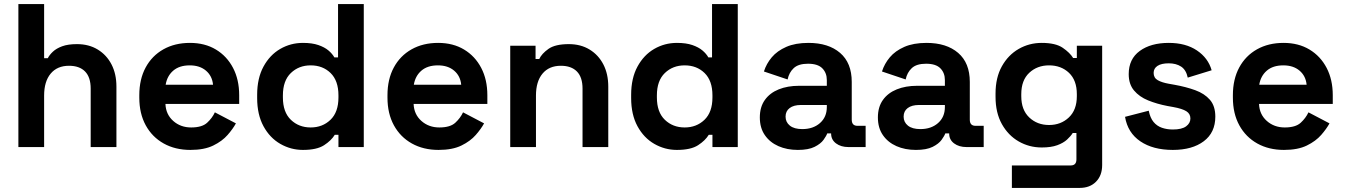

<svg xmlns="http://www.w3.org/2000/svg" viewBox="-20 -720 6587 940"><path d="M196 0H70V-700H196V-435H214Q222 -451 239 -467Q256 -483 284.5 -493.5Q313 -504 357 -504Q415 -504 458.5 -477.5Q502 -451 526 -404.5Q550 -358 550 -296V0H424V-286Q424 -342 396.5 -370Q369 -398 318 -398Q260 -398 228 -359.5Q196 -321 196 -252Z M912 14Q838 14 781.5 -17.5Q725 -49 693.5 -106.5Q662 -164 662 -242V-254Q662 -332 693 -389.5Q724 -447 780 -478.5Q836 -510 910 -510Q983 -510 1037 -477.5Q1091 -445 1121 -387.5Q1151 -330 1151 -254V-211H790Q792 -160 828 -128Q864 -96 916 -96Q969 -96 994 -119Q1019 -142 1032 -170L1135 -116Q1121 -90 1094.5 -59.5Q1068 -29 1024 -7.5Q980 14 912 14ZM791 -305H1023Q1019 -348 988.5 -374Q958 -400 909 -400Q858 -400 828 -374Q798 -348 791 -305Z M1463 14Q1404 14 1352.5 -15.5Q1301 -45 1270 -102Q1239 -159 1239 -240V-256Q1239 -337 1270 -394Q1301 -451 1352 -480.5Q1403 -510 1463 -510Q1508 -510 1538.5 -499.5Q1569 -489 1588 -473Q1607 -457 1617 -439H1635V-700H1761V0H1637V-60H1619Q1602 -32 1566.5 -9Q1531 14 1463 14ZM1501 -96Q1559 -96 1598 -133.5Q1637 -171 1637 -243V-253Q1637 -325 1598.5 -362.5Q1560 -400 1501 -400Q1443 -400 1404 -362.5Q1365 -325 1365 -253V-243Q1365 -171 1404 -133.5Q1443 -96 1501 -96Z M2127 14Q2053 14 1996.5 -17.5Q1940 -49 1908.5 -106.5Q1877 -164 1877 -242V-254Q1877 -332 1908 -389.5Q1939 -447 1995 -478.5Q2051 -510 2125 -510Q2198 -510 2252 -477.5Q2306 -445 2336 -387.5Q2366 -330 2366 -254V-211H2005Q2007 -160 2043 -128Q2079 -96 2131 -96Q2184 -96 2209 -119Q2234 -142 2247 -170L2350 -116Q2336 -90 2309.5 -59.5Q2283 -29 2239 -7.5Q2195 14 2127 14ZM2006 -305H2238Q2234 -348 2203.5 -374Q2173 -400 2124 -400Q2073 -400 2043 -374Q2013 -348 2006 -305Z M2604 0H2478V-496H2602V-431H2620Q2632 -457 2665 -480.5Q2698 -504 2765 -504Q2823 -504 2866.5 -477.5Q2910 -451 2934 -404.5Q2958 -358 2958 -296V0H2832V-286Q2832 -342 2804.5 -370Q2777 -398 2726 -398Q2668 -398 2636 -359.5Q2604 -321 2604 -252Z M3294 14Q3235 14 3183.5 -15.5Q3132 -45 3101 -102Q3070 -159 3070 -240V-256Q3070 -337 3101 -394Q3132 -451 3183 -480.5Q3234 -510 3294 -510Q3339 -510 3369.5 -499.5Q3400 -489 3419 -473Q3438 -457 3448 -439H3466V-700H3592V0H3468V-60H3450Q3433 -32 3397.5 -9Q3362 14 3294 14ZM3332 -96Q3390 -96 3429 -133.5Q3468 -171 3468 -243V-253Q3468 -325 3429.5 -362.5Q3391 -400 3332 -400Q3274 -400 3235 -362.5Q3196 -325 3196 -253V-243Q3196 -171 3235 -133.5Q3274 -96 3332 -96Z M3886 14Q3833 14 3791 -4.5Q3749 -23 3724.5 -58.5Q3700 -94 3700 -145Q3700 -196 3724.5 -230.5Q3749 -265 3792.5 -282.5Q3836 -300 3892 -300H4028V-328Q4028 -363 4006 -385.5Q3984 -408 3936 -408Q3889 -408 3866 -386.5Q3843 -365 3836 -331L3720 -370Q3732 -408 3758.5 -439.5Q3785 -471 3829.5 -490.5Q3874 -510 3938 -510Q4036 -510 4093 -461Q4150 -412 4150 -319V-134Q4150 -104 4178 -104H4218V0H4134Q4097 0 4073 -18Q4049 -36 4049 -66V-67H4030Q4026 -55 4012 -35.5Q3998 -16 3968 -1Q3938 14 3886 14ZM3908 -88Q3961 -88 3994.5 -117.5Q4028 -147 4028 -196V-206H3901Q3866 -206 3846 -191Q3826 -176 3826 -149Q3826 -122 3847 -105Q3868 -88 3908 -88Z M4464 14Q4411 14 4369 -4.5Q4327 -23 4302.5 -58.5Q4278 -94 4278 -145Q4278 -196 4302.5 -230.5Q4327 -265 4370.5 -282.5Q4414 -300 4470 -300H4606V-328Q4606 -363 4584 -385.5Q4562 -408 4514 -408Q4467 -408 4444 -386.5Q4421 -365 4414 -331L4298 -370Q4310 -408 4336.5 -439.5Q4363 -471 4407.5 -490.5Q4452 -510 4516 -510Q4614 -510 4671 -461Q4728 -412 4728 -319V-134Q4728 -104 4756 -104H4796V0H4712Q4675 0 4651 -18Q4627 -36 4627 -66V-67H4608Q4604 -55 4590 -35.5Q4576 -16 4546 -1Q4516 14 4464 14ZM4486 -88Q4539 -88 4572.5 -117.5Q4606 -147 4606 -196V-206H4479Q4444 -206 4424 -191Q4404 -176 4404 -149Q4404 -122 4425 -105Q4446 -88 4486 -88Z M4854 -246V-262Q4854 -340 4885 -395.5Q4916 -451 4967.5 -480.5Q5019 -510 5080 -510Q5148 -510 5183 -486Q5218 -462 5234 -436H5252V-496H5376V88Q5376 139 5346 169.5Q5316 200 5266 200H4934V90H5222Q5250 90 5250 60V-69H5232Q5222 -53 5204 -36.5Q5186 -20 5156 -9Q5126 2 5080 2Q5019 2 4967.5 -27.5Q4916 -57 4885 -112.5Q4854 -168 4854 -246ZM5116 -108Q5174 -108 5213 -145Q5252 -182 5252 -249V-259Q5252 -327 5213.5 -363.5Q5175 -400 5116 -400Q5058 -400 5019 -363.5Q4980 -327 4980 -259V-249Q4980 -182 5019 -145Q5058 -108 5116 -108Z M5722 14Q5625 14 5563 -28Q5501 -70 5488 -148L5604 -178Q5611 -143 5627.5 -123Q5644 -103 5668.5 -94.5Q5693 -86 5722 -86Q5766 -86 5787 -101.5Q5808 -117 5808 -140Q5808 -163 5788 -175.5Q5768 -188 5724 -196L5696 -201Q5644 -211 5601 -228.5Q5558 -246 5532 -277Q5506 -308 5506 -357Q5506 -431 5560 -470.5Q5614 -510 5702 -510Q5785 -510 5840 -473Q5895 -436 5912 -376L5795 -340Q5787 -378 5762.5 -394Q5738 -410 5702 -410Q5666 -410 5647 -397.5Q5628 -385 5628 -363Q5628 -339 5648 -327.5Q5668 -316 5702 -310L5730 -305Q5786 -295 5831.5 -278.5Q5877 -262 5903.5 -231.5Q5930 -201 5930 -149Q5930 -71 5873.5 -28.5Q5817 14 5722 14Z M6266 14Q6192 14 6135.5 -17.5Q6079 -49 6047.5 -106.5Q6016 -164 6016 -242V-254Q6016 -332 6047 -389.5Q6078 -447 6134 -478.5Q6190 -510 6264 -510Q6337 -510 6391 -477.5Q6445 -445 6475 -387.5Q6505 -330 6505 -254V-211H6144Q6146 -160 6182 -128Q6218 -96 6270 -96Q6323 -96 6348 -119Q6373 -142 6386 -170L6489 -116Q6475 -90 6448.5 -59.5Q6422 -29 6378 -7.5Q6334 14 6266 14ZM6145 -305H6377Q6373 -348 6342.5 -374Q6312 -400 6263 -400Q6212 -400 6182 -374Q6152 -348 6145 -305Z"/></svg>

Font: Space Grotesk Variable Light
Style: Regular
Weight: 300
Designer: Florian Karsten
Foundry: Florian Karsten
Version: Version 2.000